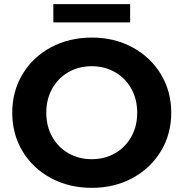

<svg xmlns="http://www.w3.org/2000/svg" viewBox="-20 -893 884 925"><path d="M39 -350Q39 -453 88.5 -535.5Q138 -618 225.5 -665Q313 -712 422 -712Q531 -712 618 -665Q705 -618 755 -535.5Q805 -453 805 -350Q805 -247 755 -164.5Q705 -82 618 -35Q531 12 422 12Q313 12 225.5 -35Q138 -82 88.5 -164.5Q39 -247 39 -350ZM641 -350Q641 -415 612.5 -466Q584 -517 534 -545.5Q484 -574 422 -574Q360 -574 310 -545.5Q260 -517 231.5 -466Q203 -415 203 -350Q203 -285 231.5 -234Q260 -183 310 -154.5Q360 -126 422 -126Q484 -126 534 -154.5Q584 -183 612.5 -234Q641 -285 641 -350ZM237 -873H607V-785H237Z"/></svg>

Font: mBank
Style: Bold
Weight: 700
Designer: Julieta Ulanovsky
Foundry: Julieta Ulanovsky
Version: Version 7.200